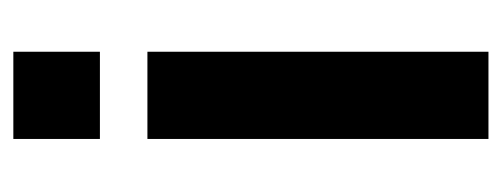

<svg xmlns="http://www.w3.org/2000/svg" viewBox="-258 -512 770 295"><g transform="rotate(-90 127.5 -365.0)"><path d="M61 -597H195V-730H61ZM61 0H195V-524H61Z"/></g></svg>

Font: FIGSv2-sans-serif
Style: Bold
Weight: 700
Designer: Matt McInerney, Pablo Impallari, Rodrigo Fuenzalida,Mirko Velimirovic
Foundry: Matt McInerney, Pablo Impallari, Rodrigo Fuenzalida
Version: Version 4.021;hotconv 1.0.109;makeotfexe 2.5.65596